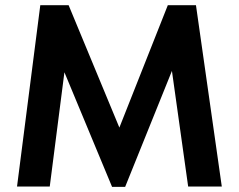

<svg xmlns="http://www.w3.org/2000/svg" viewBox="-20 -720 922 741"><path d="M45.7 0H172L236.8 -505H202L412.5 1.2H463L669.5 -510.7H634.5L706.2 0H836L736.3 -700H627.7L407 -142.5L473.5 -148.5L244.8 -700H135.5Z"/></svg>

Font: Tilda Sans VF
Style: Regular
Weight: 400
Designer: ParaType Ltd
Foundry: ParaType Ltd
Version: Version 1.010